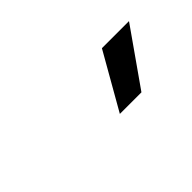

<svg xmlns="http://www.w3.org/2000/svg" viewBox="-8 -1003 602 602"><g transform="rotate(-45 293.0 -702.0)"><path d="M306.2 -609.4 412.1 -794.9H532.2L401.9 -609.4Z"/></g></svg>

Font: Cascadia Mono NF
Style: Italic
Weight: 400
Italic angle: -10°
Monospace: yes
Designer: Aaron Bell
Foundry: Saja Typeworks
Version: Version 2404.023